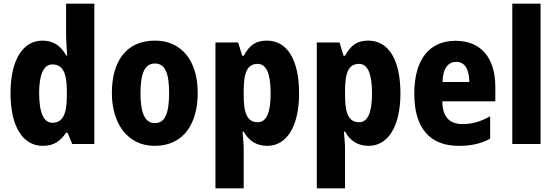

<svg xmlns="http://www.w3.org/2000/svg" viewBox="-20 -780 3006 1040"><path d="M212 10C272 10 306 -15 338 -61H346L371 0H491V-760H338V-584C338 -557 341 -519 344 -479H339C310 -532 269 -560 210 -560C104 -560 37 -456 37 -275C37 -95 103 10 212 10ZM263 -115C218 -115 192 -167 192 -276C192 -378 217 -431 263 -431C321 -431 342 -384 342 -286V-260C342 -160 319 -115 263 -115Z M1051 -276C1051 -458 958 -560 820 -560C661 -560 586 -445 586 -276C586 -116 667 10 818 10C980 10 1051 -118 1051 -276ZM741 -275C741 -383 764 -436 819 -436C875 -436 896 -383 896 -276C896 -169 875 -113 819 -113C764 -113 741 -170 741 -275Z M1426 -560C1368 -560 1333 -538 1300 -478H1292L1270 -550H1147V240H1300V30C1300 4 1297 -28 1294 -67H1300C1327 -18 1369 10 1428 10C1532 10 1600 -94 1600 -274C1600 -456 1536 -560 1426 -560ZM1376 -434C1422 -434 1446 -383 1446 -274C1446 -169 1423 -118 1376 -118C1320 -118 1300 -165 1300 -264V-289C1300 -390 1321 -434 1376 -434Z M1975 -560C1917 -560 1882 -538 1849 -478H1841L1819 -550H1696V240H1849V30C1849 4 1846 -28 1843 -67H1849C1876 -18 1918 10 1977 10C2081 10 2149 -94 2149 -274C2149 -456 2085 -560 1975 -560ZM1925 -434C1971 -434 1995 -383 1995 -274C1995 -169 1972 -118 1925 -118C1869 -118 1849 -165 1849 -264V-289C1849 -390 1870 -434 1925 -434Z M2448 -559C2306 -559 2224 -459 2224 -272C2224 -89 2306 10 2464 10C2534 10 2586 -2 2635 -29V-150C2582 -121 2539 -108 2485 -108C2412 -108 2377 -149 2376 -231H2663V-309C2663 -468 2584 -559 2448 -559ZM2452 -445C2497 -445 2522 -405 2522 -336H2377C2379 -413 2409 -445 2452 -445Z M2908 0V-760H2755V0Z"/></svg>

Font: Noto Sans Myanmar UI Condensed ExtraBold
Style: Regular
Weight: 800
Width: 3
Designer: Monotype Design Team
Foundry: Monotype Imaging Inc.
Version: Version 2.103